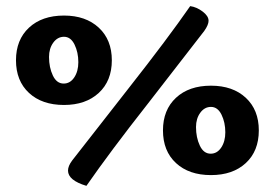

<svg xmlns="http://www.w3.org/2000/svg" viewBox="-20 -562 897 627"><path d="M668.9 9.8Q597.2 9.8 554.7 -29.5Q512.2 -68.8 512.2 -136.2Q512.2 -203.1 554.7 -242.7Q597.2 -282.2 668.9 -282.2Q740.2 -282.2 782.7 -242.7Q825.2 -203.1 825.2 -136.2Q825.2 -68.8 782.7 -29.5Q740.2 9.8 668.9 9.8ZM715.8 -129.9Q715.8 -162.1 703.4 -187.5Q690.9 -212.9 668.9 -212.9Q647.9 -212.9 634 -193.8Q620.1 -174.8 620.1 -147Q620.1 -112.8 632.6 -86.4Q645 -60.1 668 -60.1Q689 -60.1 702.4 -80.1Q715.8 -100.1 715.8 -129.9ZM215.8 -38.1 400.9 -274.9Q526.9 -435.1 601.1 -542Q622.1 -539.1 641.6 -524.4Q661.1 -509.8 661.1 -494.1Q661.1 -481 647 -460.9L461.9 -222.2Q339.8 -66.9 262.2 44.9Q202.1 26.9 202.1 -4.9Q202.1 -20 215.8 -38.1ZM189 -219.2Q117.2 -219.2 74.7 -258.5Q32.2 -297.9 32.2 -365.2Q32.2 -432.1 74.7 -471.7Q117.2 -511.2 189 -511.2Q259.8 -511.2 302.5 -471.7Q345.2 -432.1 345.2 -365.2Q345.2 -297.9 302.5 -258.5Q259.8 -219.2 189 -219.2ZM235.8 -358.9Q235.8 -391.1 223.4 -416.5Q210.9 -441.9 189 -441.9Q168 -441.9 154.1 -422.9Q140.1 -403.8 140.1 -376Q140.1 -341.8 152.6 -315.4Q165 -289.1 188 -289.1Q209 -289.1 222.4 -309.1Q235.8 -329.1 235.8 -358.9Z"/></svg>

Font: Sukar
Style: black
Weight: 900
Designer: Dario Muhafara - Ghiath Alsory
Foundry: Dario Muhafara - Ghiath Alsory
Version: Version 1.00 March 27, 2016, initial release